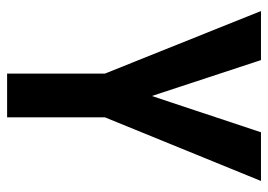

<svg xmlns="http://www.w3.org/2000/svg" viewBox="-127 -627 754 540"><g transform="rotate(90 250.0 -357.0)"><path d="M187 0V-275L11 -714H149L250 -407L352 -714H489L310 -275V0Z"/></g></svg>

Font: Noto Sans Mono ExtraCondensed
Style: Bold
Weight: 700
Width: 2
Designer: Monotype Design Team
Foundry: Monotype Imaging Inc.
Version: Version 2.014